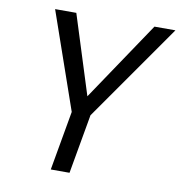

<svg xmlns="http://www.w3.org/2000/svg" viewBox="-79 -773 797 847"><g transform="rotate(10 319.5 -350.0)"><path d="M204 0 251 -266 100 -700H195L307 -346L545 -700H639L335 -266L288 0Z"/></g></svg>

Font: DM Sans 16pt
Style: Italic
Weight: 400
Italic angle: -10°
Version: Version 4.004;gftools[0.9.30]